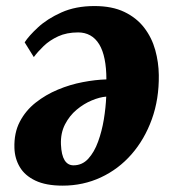

<svg xmlns="http://www.w3.org/2000/svg" viewBox="-20 -582 564 619"><path d="M59.5 -445.5Q73 -466.5 102.8 -494Q132.5 -521.5 178.2 -542Q224 -562.5 284.5 -562.5Q341.5 -562.5 381 -543.5Q420.5 -524.5 445 -492.5Q469.5 -460.5 480.5 -420.8Q491.5 -381 492 -340Q493 -262.5 469.5 -197.5Q446 -132.5 404 -84.5Q362 -36.5 305 -10Q248 16.5 182 16.5Q128 16.5 94 0.2Q60 -16 43.8 -43.5Q27.5 -71 26.5 -105Q25 -153.5 43.8 -189.5Q62.5 -225.5 94.8 -251Q127 -276.5 166.5 -293Q206 -309.5 246.8 -317.2Q287.5 -325 323 -326Q323 -363 317.2 -391.5Q311.5 -420 299.8 -439.2Q288 -458.5 270.8 -468Q253.5 -477.5 232 -477.5Q195 -477.5 167.5 -464.8Q140 -452 121 -433.8Q102 -415.5 89 -398ZM217 -49Q245 -49 264.5 -70.2Q284 -91.5 296.2 -125.2Q308.5 -159 314.8 -197.2Q321 -235.5 322.5 -270.5Q301.5 -269 275.8 -258.2Q250 -247.5 227 -228.2Q204 -209 189.5 -180.8Q175 -152.5 176.5 -116Q178 -82 188.2 -65.5Q198.5 -49 217 -49Z"/></svg>

Font: Merriweather 28pt Black
Style: Italic
Weight: 900
Italic angle: -7.8°
Version: Version 2.101